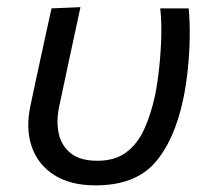

<svg xmlns="http://www.w3.org/2000/svg" viewBox="-20 -520 602 550"><path d="M253.5 11Q181.5 11 135 -18.8Q88.5 -48.5 70.8 -100.2Q53 -152 67.5 -218.5Q72 -239.5 75.8 -257.8Q79.5 -276 83.5 -294Q96 -351 106.2 -398.5Q116.5 -446 127.5 -496L210.5 -499.5Q192 -413.5 176.2 -340.2Q160.5 -267 150 -217Q140.5 -173.5 148.2 -137.8Q156 -102 183 -80.8Q210 -59.5 259 -59.5Q310 -59.5 342.2 -84Q374.5 -108.5 393.5 -150.8Q412.5 -193 424 -246Q431.5 -282.5 436.2 -327.8Q441 -373 442 -417.5Q443 -462 439 -496H520.5Q524 -461 523.5 -416Q523 -371 518.2 -323.8Q513.5 -276.5 504.5 -234.5Q479.5 -116.5 422.8 -52.8Q366 11 253.5 11Z"/></svg>

Font: Commissioner
Style: Italic
Weight: 400
Italic angle: -12°
Designer: Kostas Bartsokas
Foundry: Kostas Bartsokas
Version: Version 1.000; ttfautohint (v1.8.3)